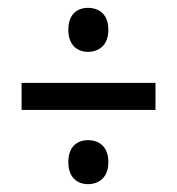

<svg xmlns="http://www.w3.org/2000/svg" viewBox="-20 -568 451 489"><path d="M204 -436C232 -436 256 -453 256 -492C256 -532 232 -548 204 -548C177 -548 154 -532 154 -492C154 -453 177 -436 204 -436ZM35 -357V-288H376V-357ZM204 -99C232 -99 256 -116 256 -155C256 -195 232 -211 204 -211C177 -211 154 -195 154 -155C154 -116 177 -99 204 -99Z"/></svg>

Font: Noto Sans Gurmukhi UI ExtraCondensed
Style: Regular
Weight: 400
Width: 2
Designer: Jelle Bosma - Monotype Design Team
Foundry: Monotype Imaging Inc.
Version: Version 2.004